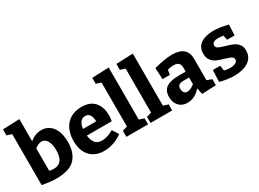

<svg xmlns="http://www.w3.org/2000/svg" viewBox="-34 -1469 2929 2172"><g transform="rotate(-30 1430.5 -383.5)"><path d="M568 -279Q568 -143 496 -65Q424 13 252 13Q167 13 66 -7V-673L2 -693V-771L221 -780V-490Q290 -548 371 -548Q460 -548 514 -478Q568 -408 568 -279ZM407 -266Q407 -344 381 -389.5Q355 -435 310 -435Q270 -435 221 -397V-104Q250 -97 280 -97Q407 -97 407 -266Z M1063 -149 1115 -68Q999 13 875 13Q761 13 694.5 -57.5Q628 -128 628 -258Q628 -347 660.5 -412.5Q693 -478 753 -513Q813 -548 895 -548Q1009 -548 1065 -483Q1121 -418 1121 -310Q1121 -272 1114 -236H789Q804 -101 912 -101Q981 -101 1063 -149ZM789 -323H961Q959 -438 882 -438Q803 -438 789 -323Z M1388 -99 1452 -79V0H1169V-79L1233 -99V-673L1169 -693V-771L1388 -780Z M1703 -99 1767 -79V0H1484V-79L1548 -99V-673L1484 -693V-771L1703 -780Z M2338 -79V0L2154 8L2137 -75Q2101 -32 2056 -9.5Q2011 13 1963 13Q1896 13 1854 -30.5Q1812 -74 1812 -149Q1812 -230 1865 -267Q1918 -304 2026 -304H2119V-352Q2119 -396 2098.5 -415.5Q2078 -435 2036 -435Q1999 -435 1956 -423L1945 -361H1850L1842 -509Q1983 -548 2078 -548Q2274 -548 2274 -381V-102ZM2023 -97Q2044 -97 2069.5 -108.5Q2095 -120 2119 -140V-227H2051Q2005 -227 1986.5 -213Q1968 -199 1968 -167Q1968 -133 1983 -115Q1998 -97 2023 -97Z M2651 -331Q2707 -315 2743 -299.5Q2779 -284 2805 -253Q2831 -222 2831 -172Q2831 -80 2759.5 -33.5Q2688 13 2574 13Q2490 13 2388 -14L2394 -166H2491L2500 -99Q2539 -88 2577 -88Q2619 -88 2647 -102Q2675 -116 2675 -142Q2675 -168 2650 -181.5Q2625 -195 2572 -210Q2516 -226 2480 -242Q2444 -258 2418 -291Q2392 -324 2392 -378Q2392 -464 2454 -506Q2516 -548 2619 -548Q2705 -548 2809 -520L2803 -382H2705L2693 -442Q2651 -449 2627 -449Q2589 -449 2567 -436Q2545 -423 2545 -398Q2545 -373 2570.5 -359.5Q2596 -346 2651 -331Z"/></g></svg>

Font: Bitter Pro OGT
Style: Bold
Weight: 700
Designer: Sol Matas, and Bitter project Authors
Foundry: Sol Matas
Version: Version 2.110